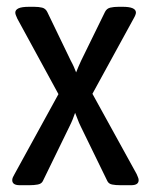

<svg xmlns="http://www.w3.org/2000/svg" viewBox="-20 -545 444 565"><path d="M38 0Q16 0 16 -15Q16 -19 18 -23.5Q20 -28 23 -33L152 -268L31 -490Q29 -495 27 -499.5Q25 -504 25 -508Q25 -516 34.5 -520.5Q44 -525 66 -525H80Q94 -525 104 -522.5Q114 -520 119 -510L188 -367Q194 -356 197.5 -348Q201 -340 204 -332Q207 -340 210.5 -348Q214 -356 219 -367L289 -510Q294 -520 304.5 -522.5Q315 -525 329 -525H341Q380 -525 380 -508Q380 -502 373 -490L252 -269L382 -33Q384 -28 386 -23.5Q388 -19 388 -15Q388 0 366 0H334Q320 0 310 -2Q300 -4 296 -12L218 -172Q212 -184 208.5 -194Q205 -204 201 -213Q198 -204 194 -194Q190 -184 184 -172L106 -12Q102 -4 91 -2Q80 0 67 0Z"/></svg>

Font: Asap Condensed VF Beta
Style: Regular
Weight: 400
Designer: Pablo Cosgaya
Foundry: Omnibus-Type
Version: Version 1.008